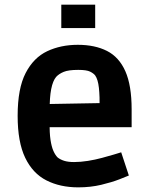

<svg xmlns="http://www.w3.org/2000/svg" viewBox="-20 -793 635 827"><path d="M317 14Q239 14 180 -16Q121 -46 88.5 -113.5Q56 -181 56 -294Q56 -412 90.5 -478.5Q125 -545 183.5 -572.5Q242 -600 315 -600Q389 -600 441 -573.5Q493 -547 520 -486Q547 -425 547 -322V-245H133L194 -265Q193 -221 197.5 -191Q202 -161 210 -143Q218 -125 228 -115Q239 -106 256 -100.5Q273 -95 299 -95Q327 -95 358.5 -100Q390 -105 419.5 -113Q449 -121 471 -127.5Q493 -134 502 -137L535 -37Q526 -33 494 -20.5Q462 -8 416 3Q370 14 317 14ZM194 -318 134 -344 471 -350 409 -324Q410 -378 406 -414.5Q402 -451 390 -468Q383 -477 368 -484.5Q353 -492 317 -492Q275 -492 254.5 -483.5Q234 -475 222 -462Q193 -428 194 -318ZM244 -672V-773H390V-672Z"/></svg>

Font: Ruda ExtraBold
Style: Regular
Weight: 800
Designer: Mariela Monsalve and Angelina Sanchez
Foundry: Mariela Monsalve and Angelina Sanchez
Version: Version 2.000